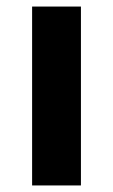

<svg xmlns="http://www.w3.org/2000/svg" viewBox="-20 -566 345 586"><path d="M227 0H78V-546H227Z"/></svg>

Font: Noto Sans Gurmukhi
Style: Regular
Weight: 400
Designer: Jelle Bosma - Monotype Design Team
Foundry: Monotype Imaging Inc.
Version: Version 2.003